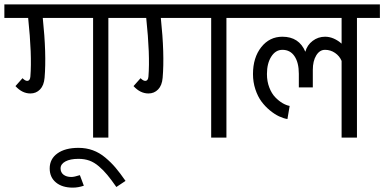

<svg xmlns="http://www.w3.org/2000/svg" viewBox="-40 -630 1759 879"><path d="M-20 -609.9H561V-547.9H456.1V0H386.2V-547.9H155.8Q173.3 -381.8 164.1 -273.9Q161.1 -238.8 143.3 -220.5Q125.5 -202.1 99.1 -202.1Q61.5 -202.1 30.8 -235.8L63 -272Q75.2 -259.8 84 -259.8Q97.7 -259.8 99.1 -279.8Q106.9 -377.4 88.9 -547.9H-20Z M534.7 198.2 492.7 226.1Q468.8 191.9 451.4 170.9Q434.1 149.9 412.8 131.6Q391.6 113.3 369.1 105.2Q346.7 97.2 319.3 97.2Q281.7 97.2 259.5 109.1Q237.3 121.1 237.3 141.1Q237.3 159.2 250.7 169.7Q264.2 180.2 286.6 180.2Q299.8 180.2 325.7 171.9L343.8 220.2Q317.9 229 293.5 229Q244.6 229 216.1 205.3Q187.5 181.6 187.5 141.1Q187.5 97.7 222.9 72.3Q258.3 46.9 319.3 46.9Q354.5 46.9 384.8 57.9Q415 68.8 441.7 91.1Q468.3 113.3 488.8 137.5Q509.3 161.6 534.7 198.2Z M520.5 -609.9H1101.6V-547.9H996.6V0H926.8V-547.9H696.3Q713.9 -381.8 704.6 -273.9Q701.7 -238.8 683.8 -220.5Q666 -202.1 639.6 -202.1Q602.1 -202.1 571.3 -235.8L603.5 -272Q615.7 -259.8 624.5 -259.8Q638.2 -259.8 639.6 -279.8Q647.5 -377.4 629.4 -547.9H520.5Z M1061 -609.9H1699.2V-547.9H1594.2V0H1523.9V-351.1Q1514.6 -373.5 1493.9 -387.7Q1473.1 -401.9 1448.2 -401.9Q1423.3 -401.9 1407.7 -376.2Q1392.1 -350.6 1392.1 -310.1V-230H1328.1V-292Q1328.1 -343.3 1308.3 -372.6Q1288.6 -401.9 1252.9 -401.9Q1221.7 -401.9 1201.9 -370.8Q1182.1 -339.8 1182.1 -291Q1182.1 -257.3 1192.9 -229.5Q1203.6 -201.7 1220.2 -184.6Q1236.8 -167.5 1253.7 -157.7Q1270.5 -147.9 1286.1 -145L1275.9 -85Q1257.8 -87.9 1237.5 -97.4Q1217.3 -106.9 1195.8 -124.5Q1174.3 -142.1 1157.2 -165Q1140.1 -188 1129.2 -220.9Q1118.2 -253.9 1118.2 -291Q1118.2 -366.2 1156 -414.1Q1193.8 -461.9 1252.9 -461.9Q1329.1 -461.9 1357.9 -393.1Q1366.2 -423.8 1391.4 -442.9Q1416.5 -461.9 1448.2 -461.9Q1487.3 -461.9 1523.9 -430.2V-547.9H1061Z"/></svg>

Font: LT Superior
Style: Regular
Weight: 400
Designer: Daniel Lyons
Foundry: LyonsType
Version: Version 1.000